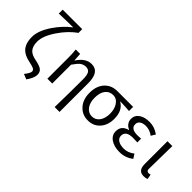

<svg xmlns="http://www.w3.org/2000/svg" viewBox="-10 -1576 2562 2562"><g transform="rotate(45 1270.5 -295.0)"><path d="M456 206 383 176Q437 108 437 77Q437 52 413 38Q390 26 312 9Q218 -10 169 -61Q108 -125 108 -248Q108 -365 207 -512Q295 -642 409 -728H382L367 -727H351Q298 -727 279 -726Q177 -724 142 -722V-796H510V-722H505Q392 -641 302 -508Q202 -362 202 -253Q202 -163 246 -117Q284 -79 365 -64Q449 -47 481 -24Q519 3 519 56Q519 118 456 206Z M1077 199H985Q991 -66 991 -332Q991 -408 971 -443Q950 -477 902 -477Q858 -477 821 -451Q787 -424 740 -355V0H649V-394Q649 -474 641 -543H724L732 -429H735Q818 -557 929 -557Q1077 -557 1077 -344Z M1252 -59Q1179 -135 1179 -265Q1179 -400 1255 -476Q1322 -543 1427 -543H1724V-465Q1629 -472 1553 -474V-470Q1660 -408 1660 -254Q1660 -130 1591 -57Q1527 13 1423 13Q1319 13 1252 -59ZM1530 -116Q1571 -172 1571 -261Q1571 -346 1533 -405Q1492 -467 1425 -467Q1358 -467 1317 -417Q1274 -365 1274 -265Q1274 -174 1316 -118Q1358 -63 1424 -63Q1489 -63 1530 -116Z M1854 -31Q1789 -75 1789 -150Q1789 -255 1902 -285V-290Q1860 -306 1838 -339Q1816 -370 1816 -411Q1816 -480 1878 -521Q1933 -557 2023 -557Q2117 -557 2199 -497L2162 -436Q2097 -484 2026 -484Q1974 -484 1941 -463Q1907 -441 1907 -399Q1907 -315 2032 -315Q2060 -315 2099 -318V-247Q2053 -250 2015 -250Q1881 -250 1881 -157Q1881 -112 1920 -86Q1960 -60 2028 -60Q2110 -60 2177 -115L2216 -54Q2130 13 2019 13Q1918 13 1854 -31Z M2372 -113V-543H2464Q2463 -526 2462.5 -488.5Q2462 -451 2462 -431L2460 -319Q2457 -182 2457 -106Q2457 -63 2495 -63Q2510 -63 2528 -69L2541 0Q2516 13 2475 13Q2372 13 2372 -113Z"/></g></svg>

Font: Source Han Sans Regular
Style: Regular
Weight: 400
Designer: Ryoko NISHIZUKA  (kana & ideographs); Paul D. Hunt (Latin, Greek & Cyrillic); Wenlong ZHANG  (bopomofo); Sandoll Communi
Foundry: Adobe Systems Incorporated
Version: Version 1.00 January 18, 2024, initial release